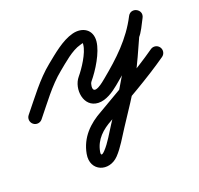

<svg xmlns="http://www.w3.org/2000/svg" viewBox="-130 -408 879 847"><g transform="rotate(-20 310.0 15.5)"><path d="M-9 29.2C3.8 39.7 22.7 37.8 33.2 25C81.1 -33.4 128 -100.3 186.8 -147.6C219.8 -174.2 264.6 -215.2 306.5 -225.9C321.3 -229.7 320.2 -232.2 319.1 -222C315.4 -184 276.1 -125 252 -96.3C214.9 -52 224.6 39.3 294.5 42C331.1 43.3 367.2 18.3 394.1 -3.8C479 -73.6 555 -145.5 605.7 -244.3C614.7 -261.8 606.2 -277.5 593.1 -284.5C580 -291.5 562.3 -289.7 552.7 -272.5C541.9 -253 526.6 -218 515.8 -207.2C515.6 -207 514.1 -205 512.7 -202.9C511.3 -200.9 509.9 -198.8 509.7 -198.5C484.6 -143.8 461.3 -87.1 431.9 -34.7C396.2 28.6 354.2 89.8 314.3 150.5C293.5 182.3 271.7 222.8 245.4 250.2C229.9 266.3 224.3 263.7 227.5 246.4C237.4 192.6 275 159.4 321.3 134.4C321.3 134.4 321.5 134.2 321.8 134.1C322 134 322.3 133.8 322.3 133.8C424.4 73.5 530.1 15.6 627.2 -52.4C640.8 -61.9 644.1 -80.6 634.6 -94.2C625.1 -107.8 606.4 -111.1 592.8 -101.6C592.8 -101.6 592.8 -101.6 592.8 -101.6C496.9 -34.4 392.5 22.6 291.7 82.2C291.7 82.2 292 82 292.2 81.9C292.5 81.8 292.7 81.6 292.7 81.6C230.2 115.5 181.7 163.4 168.5 235.6C153.8 315.7 237.6 345 288.6 291.8C317.8 261.4 341.4 218.6 364.5 183.5C405.1 121.6 447.9 59.2 484.1 -5.3C514.4 -59.1 538.4 -117.3 564.3 -173.5C564.4 -173.8 562.8 -171.5 561.2 -169.2C559.6 -166.9 558 -164.6 558.2 -164.8C578 -184.6 591.5 -218.5 605.3 -243.5C614.8 -260.7 606 -276.5 592.7 -283.6C579.3 -290.8 561.3 -289.2 552.3 -271.7C505.5 -180.4 434.3 -114.6 355.9 -50.2C343.3 -39.7 286.5 9.2 290.8 -37.2C291.5 -44 293.5 -52.4 298 -57.7C330.3 -96.3 373.7 -165 378.9 -216C384.3 -270.7 341.1 -296.8 291.5 -284.1C239.9 -270.8 190 -227.2 149.2 -194.4C87 -144.3 37.4 -74.7 -13.2 -13C-23.7 -0.2 -21.8 18.7 -9 29.2Z"/></g></svg>

Font: FRB American Cursive
Style: Bold Italic
Weight: 700
Italic angle: -25°
Version: Version 2.0;Modular Font Editor K font №1